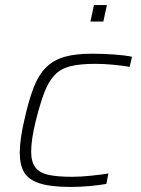

<svg xmlns="http://www.w3.org/2000/svg" viewBox="-20 -730 558 758"><path d="M259 8Q181 8 137 -6Q93 -20 75.5 -49.5Q58 -79 58 -127Q58 -152 62.5 -185Q67 -218 76 -256Q93 -333 112.5 -383.5Q132 -434 161.5 -463.5Q191 -493 234.5 -505.5Q278 -518 343 -518Q384 -518 428 -515Q472 -512 501 -506L492 -466Q464 -471 426.5 -474.5Q389 -478 357 -478Q296 -478 258 -468.5Q220 -459 196 -434Q172 -409 155.5 -366Q139 -323 122 -256Q112 -216 107.5 -185Q103 -154 103 -131Q103 -92 119 -70Q135 -48 170.5 -40Q206 -32 264 -32Q299 -32 341 -36.5Q383 -41 408 -45L400 -4Q374 1 335 4.5Q296 8 259 8ZM337 -645 351 -710H402L388 -645Z"/></svg>

Font: Saira Expanded ExtraLight
Style: Italic
Weight: 250
Width: 7
Italic angle: -12°
Designer: Hector Gatti with collaboration of the Omnibus-Type team
Foundry: Omnibus-Type
Version: Version 1.101